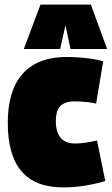

<svg xmlns="http://www.w3.org/2000/svg" viewBox="-20 -809 488 839"><path d="M14 -271Q14 -366 43 -430.5Q72 -495 129.5 -527.5Q187 -560 272 -560Q302 -560 331.5 -557.5Q361 -555 387 -551Q413 -547 431 -541L400 -356Q385 -360 369 -362Q353 -364 337 -365Q321 -366 305 -366Q278 -366 259.5 -357Q241 -348 232.5 -329Q224 -310 224 -279Q224 -247 233.5 -225.5Q243 -204 261 -193Q279 -182 306 -182Q322 -182 337.5 -183.5Q353 -185 369 -188Q385 -191 404 -195L440 -18Q406 -7 355.5 1.5Q305 10 257 10Q134 10 74 -60.5Q14 -131 14 -271ZM84 -595 157 -789H377L448 -595H288L266 -699L243 -595Z"/></svg>

Font: Georama SemiCondensed Black
Style: Regular
Weight: 900
Width: 4
Designer: Jean-Baptiste Levee
Foundry: Production Type
Version: Version 1.001